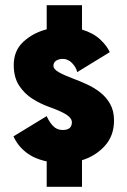

<svg xmlns="http://www.w3.org/2000/svg" viewBox="-20 -720 490 740"><path d="M160 0V-98Q112 -108 80 -133.2Q48 -158.5 32 -194.5L160 -272.5Q168.5 -252 183.5 -235.5Q198.5 -219 221.5 -219Q257 -219 257 -248.5Q257 -264.5 236.2 -278Q215.5 -291.5 166.5 -309Q136 -320 105.2 -339.2Q74.5 -358.5 53.8 -390Q33 -421.5 33 -469.5Q33 -525 70.2 -559.2Q107.5 -593.5 160 -607V-700H296V-606Q339 -593 365.5 -568.5Q392 -544 403 -519L277.5 -442Q274 -460 258.2 -476.5Q242.5 -493 222.5 -493Q207 -493 196.5 -486.2Q186 -479.5 186 -466.5Q186 -453.5 206 -442Q226 -430.5 262 -417Q286 -408 313.2 -395.8Q340.5 -383.5 364.8 -365Q389 -346.5 404.2 -319.8Q419.5 -293 419.5 -256Q419.5 -196.5 383.8 -157.5Q348 -118.5 296 -102.5V0Z"/></svg>

Font: Trispace Condensed ExtraBold
Style: Regular
Weight: 800
Width: 3
Designer: Tyler Finck
Foundry: Etcetera Type Company
Version: Version 1.210; ttfautohint (v1.8.3)